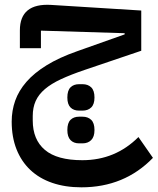

<svg xmlns="http://www.w3.org/2000/svg" viewBox="-20 -497 674 821"><path d="M328 304Q259 304 203.5 285Q148 266 109.5 229.5Q71 193 50.5 141Q30 89 30 23Q30 -24 45 -66.5Q60 -109 93 -147Q126 -185 179.5 -218Q233 -251 310 -278L513 -350V-355L155 -366V-291H65V-367Q65 -484 199 -476L584 -452V-280L342 -198Q283 -178 241 -158.5Q199 -139 172 -116Q145 -93 132.5 -65Q120 -37 120 -1V18Q120 100 172 144Q224 188 332 188Q473 188 572 89L634 178Q512 304 328 304ZM318 116Q295 116 281.5 102Q268 88 268 59Q268 29 281.5 15.5Q295 2 318 2H333Q356 2 370 15.5Q384 29 384 59Q384 88 370 102Q356 116 333 116ZM318 -24Q295 -24 281.5 -37.5Q268 -51 268 -80Q268 -110 281.5 -123.5Q295 -137 318 -137H333Q356 -137 370 -123.5Q384 -110 384 -80Q384 -51 370 -37.5Q356 -24 333 -24Z"/></svg>

Font: IBM Plex Arabic Medium
Style: Regular
Weight: 500
Designer: Mike Abbink, Paul van der Laan, Pieter van Rosmalen, Wael Morcos, Khajak Apelian
Foundry: Bold Monday
Version: Version 1.0